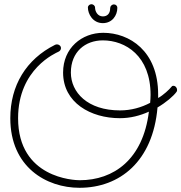

<svg xmlns="http://www.w3.org/2000/svg" viewBox="-20 -874 862 913"><path d="M732 -408C732 -413 732 -419 732 -425C732 -632 595 -718 471 -718C369 -718 280 -646 280 -529C280 -385 412 -312 550 -312C600 -312 646 -324 688 -343C660 -116 521 -17 359 -17C333 -17 66 -27 66 -312C66 -547 246 -622 258 -628C265 -631 270 -638 270 -645C270 -656 260 -663 251 -663C249 -663 244 -662 242 -661C104 -592 29 -467 29 -312C29 -79 201 19 358 19C550 19 707 -107 729 -363C770 -387 805 -417 820 -438C822 -441 822 -444 822 -447C822 -456 815 -466 804 -466C800 -466 798 -465 796 -462C786 -449 756 -421 732 -408ZM694 -385C652 -363 604 -349 551 -349C396 -349 317 -435 317 -529C317 -627 385 -682 469 -682C577 -682 696 -608 696 -423C696 -411 695 -397 694 -385ZM538 -837C538 -846 531 -853 522 -853C512 -853 504 -845 504 -836C504 -807 488 -796 469 -796C444 -796 432 -820 432 -838C432 -847 423 -854 415 -854C406 -854 398 -847 398 -838C398 -808 421 -764 469 -764C513 -764 538 -800 538 -837Z"/></svg>

Font: Sacramento
Style: Regular
Weight: 400
Designer: Astigmatic (AOETI)
Foundry: Astigmatic (AOETI)
Version: Version 1.000